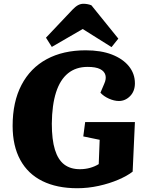

<svg xmlns="http://www.w3.org/2000/svg" viewBox="-20 -985 777 1019"><path d="M696 -337 684 -74Q656 -52 608.5 -31.5Q561 -11 504 1.5Q447 14 390 14Q282 14 205 -24Q128 -62 87.5 -136.5Q47 -211 47 -317Q47 -444 94 -534Q141 -624 228 -671Q315 -718 435 -718Q516 -718 574 -695.5Q632 -673 664 -633.5Q696 -594 696 -543Q696 -501 670.5 -475Q645 -449 611 -449Q586 -449 558 -461.5Q530 -474 513 -493L533 -540Q545 -566 539.5 -586.5Q534 -607 511 -618.5Q488 -630 445 -630Q383 -630 341 -596Q299 -562 277.5 -495Q256 -428 255 -329Q255 -244 271.5 -190.5Q288 -137 321 -112Q354 -87 404 -87Q432 -87 457.5 -94Q483 -101 504 -114L509 -243L422 -261L432 -337ZM608 -780 572 -735 419 -831 255 -736 224 -785 365 -934Q380 -950 394 -957.5Q408 -965 423 -965Q433 -965 444 -963Q455 -961 465 -957Z"/></svg>

Font: Literata 18pt ExtraBold
Style: Italic
Weight: 800
Italic angle: -2°
Designer: Latin by Veronika Burian and Jose Scaglione. Greek by Irene Vlachou. Cyrillic by Vera Evstafieva
Foundry: TypeTogether
Version: Version 3.103;gftools[0.9.29]